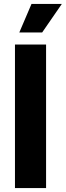

<svg xmlns="http://www.w3.org/2000/svg" viewBox="-20 -955 334 975"><path d="M56 0V-729H214V0ZM78 -790 140 -935H294L194 -790Z"/></svg>

Font: Mona Sans SemiExpanded
Style: Bold
Weight: 700
Width: 6
Designer: Deni Anggara
Foundry: GitHub
Version: Version 2.000